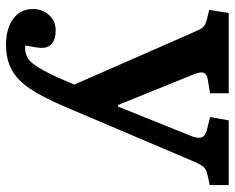

<svg xmlns="http://www.w3.org/2000/svg" viewBox="-91 -459 780 638"><g transform="rotate(90 299.0 -140.0)"><path d="M129 230Q75 230 42.5 206Q10 182 10 140Q10 109 30 87Q50 65 81 65Q109 65 123.5 76.5Q138 88 139 106Q140 114 137.5 129.5Q135 145 131 166Q167 170 189.5 143Q212 116 241 50L261 3L90 -387Q79 -413 72 -422.5Q65 -432 47 -437L13 -445L23 -510H290V-448L248 -441Q228 -439 222.5 -428Q217 -417 229 -389L329 -142H334L431 -383Q441 -406 436.5 -419.5Q432 -433 410 -438L369 -448L380 -510H595V-447L559 -439Q542 -435 533.5 -425Q525 -415 512 -383L333 38Q304 106 276 148.5Q248 191 213 210.5Q178 230 129 230Z"/></g></svg>

Font: Literata 12pt SemiBold
Style: Regular
Weight: 600
Designer: Latin by Veronika Burian and Jose Scaglione. Greek by Irene Vlachou. Cyrillic by Vera Evstafieva.
Foundry: TypeTogether
Version: Version 3.002